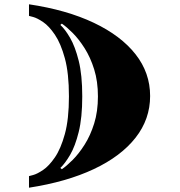

<svg xmlns="http://www.w3.org/2000/svg" viewBox="-20 -757 840 894"><path d="M115 117V63Q115 63 134 58Q153 53 180.5 34.5Q208 16 235.5 -24Q263 -64 282 -133Q301 -202 301 -308Q301 -416 282 -485.5Q263 -555 235.5 -595.5Q208 -636 180.5 -654.5Q153 -673 134 -678Q115 -683 115 -683V-737Q290 -711 416.5 -651Q543 -591 611 -504.5Q679 -418 679 -310Q679 -202 611 -115.5Q543 -29 416.5 30.5Q290 90 115 117ZM268 31Q290 16 318.5 -12.5Q347 -41 374 -83.5Q401 -126 418.5 -182Q436 -238 436 -308Q436 -378 418.5 -434Q401 -490 374 -532.5Q347 -575 318.5 -603.5Q290 -632 268 -647L261 -641Q283 -621 306.5 -580.5Q330 -540 346.5 -474Q363 -408 363 -308Q363 -209 346.5 -142.5Q330 -76 306.5 -36Q283 4 261 25Z"/></svg>

Font: Diplomata SC
Style: Regular
Weight: 400
Designer: Eduardo Rodriguez Tunni
Foundry: Eduardo Rodriguez Tunni
Version: Version 1.002; ttfautohint (v1.8.4.7-5d5b);gftools[0.9.23]